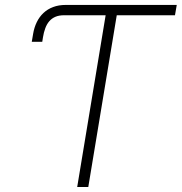

<svg xmlns="http://www.w3.org/2000/svg" viewBox="-20 -747 726 767"><path d="M106.9 -579.9 112.2 -611.2Q116.5 -637.4 127 -658.7Q137.4 -680 153.8 -695.3Q170.1 -710.6 192.3 -718.9Q214.5 -727.3 242.5 -727.3H686.1L679 -686.1H446.4L332.7 0H288.4L402 -686.1H236.2Q215.9 -686.1 201.3 -679.9Q186.8 -673.7 176.8 -662.1Q166.9 -650.6 160.9 -634.2Q154.8 -617.9 151.6 -597.7L148.8 -579.9Z"/></svg>

Font: Inter P Extra Light
Style: Italic
Weight: 200
Italic angle: 9.39999°
Designer: Rasmus Andersson
Foundry: rsms
Version: Version 3.018;git-588b23468